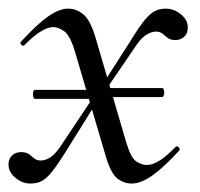

<svg xmlns="http://www.w3.org/2000/svg" viewBox="-21 -415 463 444"><path d="M211.4 -211.4H353.4Q357 -211.4 358.2 -206.4Q359.4 -201.4 358.2 -196Q357 -190.6 353.4 -190.6H211.4ZM211.4 -186.4H60.2Q56.8 -186.4 55.7 -191.8Q54.6 -197.2 55.7 -202.2Q56.8 -207.2 60.2 -207.2H211.4ZM284 9.4Q265 9.4 250.1 -2.5Q235.2 -14.4 223.8 -52.8L153.4 -292Q141.8 -332.6 127.7 -342.5Q113.6 -352.4 102.4 -352.4Q89.8 -352.4 73 -342.1Q56.2 -331.8 36 -311Q33 -307 28.5 -311.5Q24 -316 28 -319Q62.6 -357 88.9 -376Q115.2 -395 136.6 -395Q156.2 -395 172.4 -381.2Q188.6 -367.4 200.8 -325L271.2 -84.8Q282 -49 294.8 -41.2Q307.6 -33.4 318.2 -33.4Q331.6 -33.4 348 -43.6Q364.4 -53.8 384.4 -74.8Q388.4 -78.6 392.4 -74.2Q396.4 -69.8 393.2 -66.6Q358.6 -28.8 332 -9.7Q305.4 9.4 284 9.4ZM49.2 9.4Q29 9.4 12.8 -5.4Q-3.4 -20.2 -1 -39.8Q1 -50.6 8.6 -56.9Q16.2 -63.2 27.8 -63.2Q39.6 -63.2 45.9 -58.6Q52.2 -54 58 -48.9Q63.8 -43.8 73.4 -43.8Q83.2 -43.8 94 -50.2Q104.8 -56.6 116.8 -73.4L197.6 -194.6L206 -184.6L130.2 -62.8Q111.2 -32.6 98.6 -17.1Q86 -1.6 75.1 3.9Q64.2 9.4 49.2 9.4ZM210.2 -187.2 202.4 -198 282.4 -323Q301.4 -354 313.9 -369Q326.4 -384 337.4 -389.5Q348.4 -395 362.4 -395Q382.6 -395 399.2 -380.3Q415.8 -365.6 412.8 -346Q411.6 -335.2 403.6 -328.8Q395.6 -322.4 384.6 -322.4Q373 -322.4 366.7 -327.5Q360.4 -332.6 354.5 -337.3Q348.6 -342 339 -342Q330.2 -342 318.5 -335.2Q306.8 -328.4 295.6 -312.4Z"/></svg>

Font: Cormorant Light
Style: Italic
Weight: 300
Italic angle: -10°
Designer: Christian Thalmann (Catharsis Fonts)
Foundry: Catharsis Fonts
Version: Version 4.000